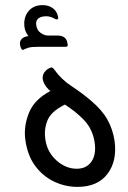

<svg xmlns="http://www.w3.org/2000/svg" viewBox="-20 -722 501 751"><path d="M237 -539H133Q117 -539 105 -538Q93 -537 82 -532Q77 -531 74.5 -529Q72 -527 69 -527Q65 -527 62 -534Q54 -553 61.5 -565.5Q69 -578 91 -581Q76 -600 75 -623Q73 -657 92.5 -679.5Q112 -702 147 -702Q170 -702 186.5 -690Q203 -678 207 -657Q210 -646 201 -646Q196 -647 188 -652Q171 -660 154 -658Q138 -657 128.5 -648.5Q119 -640 122 -622Q125 -603 139.5 -593Q154 -583 167 -583H204Q241 -583 244 -551L245 -547Q246 -539 237 -539ZM428 -172Q439 -93 400.5 -42Q362 9 283 9Q235 9 191 -12Q147 -33 117 -74Q87 -115 79 -176Q72 -227 93 -280Q114 -333 177 -366Q162 -378 153 -395Q143 -415 149 -430.5Q155 -446 172 -455Q174 -456 180 -458Q185 -460 193 -449Q219 -412 260 -385Q301 -358 335 -329Q379 -292 400 -254.5Q421 -217 428 -172ZM280 -62Q321 -62 340 -93.5Q359 -125 348 -177Q344 -197 332.5 -219.5Q321 -242 297 -264Q282 -278 269 -288Q256 -298 234 -313Q179 -286 165 -249.5Q151 -213 158 -173Q166 -125 202 -93.5Q238 -62 280 -62Z"/></svg>

Font: Zain
Style: Italic
Weight: 400
Italic angle: -10°
Designer: Zain,Boutros
Foundry: Mobile Telecommunications Company (Zain), 2024
Version: Version 1.51; ttfautohint (v1.8.4)